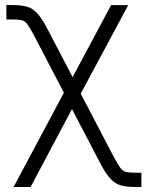

<svg xmlns="http://www.w3.org/2000/svg" viewBox="-20 -543 585 767"><path d="M34.2 204.1 253.4 -206.5H282.7L434.1 83Q450.2 113.8 460.4 127.2Q470.7 140.6 484.1 143.8Q497.6 147 523.9 147H544.9V204.1H523.9Q487.8 204.1 464.4 198Q440.9 191.9 421.9 171.9Q402.8 151.9 380.9 109.9L267.6 -107.4L102.1 204.1ZM254.9 -134.8 116.2 -400.9Q99.6 -432.1 89.6 -445.8Q79.6 -459.5 66.4 -462.4Q53.2 -465.3 26.4 -465.3H5.4V-522.9H26.4Q62.5 -522.9 85.9 -516.8Q109.4 -510.7 128.4 -490.2Q147.5 -469.7 169.4 -427.7L270 -234.9L423.8 -522.5H492.2L284.2 -134.8Z"/></svg>

Font: Inter 28pt Light
Style: Regular
Weight: 300
Designer: Rasmus Andersson
Foundry: rsms
Version: Version 4.001;git-66647c0bb